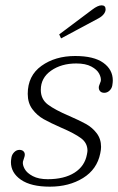

<svg xmlns="http://www.w3.org/2000/svg" viewBox="-20 -690 443 720"><path d="M202 -561 326 -654Q347 -670 361 -670Q376 -670 376 -655Q376 -646 369 -637Q362 -628 349 -621L209 -546ZM21 -82Q21 -88 23 -100Q25 -111 33.5 -119.5Q42 -128 53 -128Q64 -128 69.5 -121Q75 -114 72 -103Q71 -99 69 -93.5Q67 -88 66 -84Q64 -72 72.5 -56.5Q81 -41 103 -29.5Q125 -18 159 -18Q221 -18 259.5 -42.5Q298 -67 306 -111Q308 -121 308 -125Q308 -154 283.5 -172Q259 -190 210 -211Q169 -229 144 -243Q119 -257 101.5 -280.5Q84 -304 84 -338Q84 -406 135.5 -443Q187 -480 262 -480Q332 -480 367.5 -454.5Q403 -429 403 -388Q403 -381 401 -369Q399 -358 390.5 -350Q382 -342 371 -342Q360 -342 354.5 -349Q349 -356 351 -367Q352 -371 354.5 -376.5Q357 -382 358 -386Q360 -398 352 -413.5Q344 -429 322.5 -440.5Q301 -452 266 -452Q210 -452 171.5 -425Q133 -398 133 -353Q133 -318 159.5 -298Q186 -278 240 -255Q279 -238 302.5 -225Q326 -212 342.5 -190.5Q359 -169 359 -139Q359 -129 356 -115Q344 -55 291.5 -22.5Q239 10 167 10Q96 10 58.5 -16Q21 -42 21 -82Z"/></svg>

Font: Taviraj ExtraLight
Style: Italic
Weight: 275
Italic angle: -12°
Designer: Katatrad Team
Foundry: CadsonDemak
Version: Version 1.001